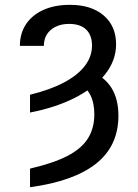

<svg xmlns="http://www.w3.org/2000/svg" viewBox="-20 -573 580 806"><path d="M106 -100.6V-175.3Q189.9 -195.8 247.8 -226.3Q305.7 -256.8 335.9 -296.1Q366.2 -335.4 366.2 -381.8Q366.2 -425.3 341.6 -449Q316.9 -472.7 270 -472.7Q238.3 -472.7 214.4 -461.2Q190.4 -449.7 177.2 -429.2Q164.1 -408.7 164.1 -380.4H63.5Q63.5 -433.1 89.4 -471.7Q115.2 -510.3 162.4 -531.5Q209.5 -552.7 273.9 -552.7Q363.3 -552.7 415.3 -508.1Q467.3 -463.4 467.3 -387.2Q467.3 -319.8 422.4 -262.5Q377.4 -205.1 296.1 -163.3Q214.8 -121.6 106 -100.6ZM313 -219.7 365.2 -270.5Q419.9 -249.5 448.5 -203.1Q477.1 -156.7 477.1 -87.4Q477.1 39.6 383.5 113.8Q290 188 106 212.9V134.8Q203.1 112.3 262.2 82Q321.3 51.8 348.6 8.8Q376 -34.2 376 -93.3Q376 -141.1 359.1 -174.3Q342.3 -207.5 313 -219.7Z"/></svg>

Font: Inter 16pt
Style: Regular
Weight: 400
Version: Version 4.001;git-66647c0bb